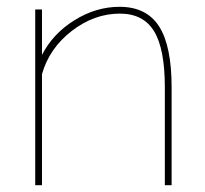

<svg xmlns="http://www.w3.org/2000/svg" viewBox="-20 -547 605 567"><path d="M486.8 0H466.8V-289.1Q466.8 -402.3 435.1 -454.6Q403.3 -506.8 334 -506.8Q258.3 -506.8 191.9 -455.6Q125.5 -404.3 104 -328.1V0H84V-519H104V-384.8Q136.2 -447.8 200 -487.3Q263.7 -526.9 333 -526.9Q412.6 -526.9 449.7 -469.2Q486.8 -411.6 486.8 -289.1Z"/></svg>

Font: Rawline Thin
Style: Regular
Weight: 250
Designer: Matt McInerney, Pablo Impallari, Rodrigo Fuenzalida
Foundry: Matt McInerney, Pablo Impallari, Rodrigo Fuenzalida
Version: Version 4.020;PS 004.020;hotconv 1.0.88;makeotf.lib2.5.64775